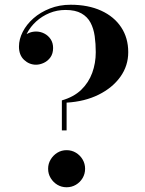

<svg xmlns="http://www.w3.org/2000/svg" viewBox="-20 -780 610 810"><path d="M241 -230V-356.5Q291.5 -371 322.8 -401.2Q354 -431.5 369 -472.5Q384 -513.5 384 -560Q384 -595.5 379.5 -627.5Q375 -659.5 362 -684.2Q349 -709 323.5 -723.5Q298 -738 256.5 -738Q220.5 -738 189 -725Q157.5 -712 133 -689.8Q108.5 -667.5 94.2 -640Q80 -612.5 80 -583.5H61Q61 -602.5 71.2 -616.8Q81.5 -631 97.8 -639Q114 -647 132 -647Q150.5 -647 167 -638.5Q183.5 -630 193.8 -614.5Q204 -599 204 -577.5Q204 -554 192.8 -538.2Q181.5 -522.5 164.8 -514.8Q148 -507 132 -507Q103.5 -507 81.8 -527.2Q60 -547.5 60 -583.5Q60 -614.5 76 -645.8Q92 -677 121.2 -702.8Q150.5 -728.5 190.5 -744.2Q230.5 -760 278 -760Q352 -760 406.8 -735Q461.5 -710 491.2 -665Q521 -620 521 -560Q521 -502.5 487.8 -456Q454.5 -409.5 396 -380.5Q337.5 -351.5 261 -347V-230ZM261 10Q239.5 10 222 -0.5Q204.5 -11 193.8 -28.8Q183 -46.5 183 -68Q183 -89.5 193.8 -107.2Q204.5 -125 222 -135.8Q239.5 -146.5 261 -146.5Q282.5 -146.5 300.2 -135.8Q318 -125 328.5 -107.2Q339 -89.5 339 -68Q339 -46.5 328.5 -28.8Q318 -11 300.2 -0.5Q282.5 10 261 10Z"/></svg>

Font: Bodoni Moda 11pt SemiBold
Style: Regular
Weight: 600
Designer: Owen Earl
Foundry: indestructible type
Version: Version 2.004